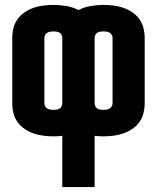

<svg xmlns="http://www.w3.org/2000/svg" viewBox="-20 -548 640 783"><path d="M234 215V6Q225 7 216 7.5Q207 8 198 8Q178 8 157.5 5.5Q137 3 118 -3.5Q99 -10 81.5 -21.5Q64 -33 52 -49.5Q40 -66 35 -86Q30 -106 30 -126V-394Q30 -414 35 -434Q40 -454 52 -470.5Q64 -487 81.5 -498.5Q99 -510 118 -516.5Q137 -523 157.5 -525.5Q178 -528 198 -528Q224 -528 250.5 -523.5Q277 -519 300 -507Q323 -519 349.5 -523.5Q376 -528 402 -528Q422 -528 442.5 -525.5Q463 -523 482 -516.5Q501 -510 518.5 -498.5Q536 -487 548 -470.5Q560 -454 565 -434Q570 -414 570 -394V-126Q570 -106 565 -86Q560 -66 548 -49.5Q536 -33 518.5 -21.5Q501 -10 482 -3.5Q463 3 442.5 5.5Q422 8 402 8Q393 8 384 7.5Q375 7 366 6V215ZM198 -100Q204 -100 210.5 -101Q217 -102 222.5 -105Q228 -108 231 -114Q234 -120 234 -126V-394Q234 -400 231 -406Q228 -412 222.5 -415Q217 -418 210.5 -419Q204 -420 198 -420Q192 -420 185.5 -419Q179 -418 173.5 -415Q168 -412 164.5 -406Q161 -400 161 -394V-126Q161 -120 164.5 -114Q168 -108 173.5 -105Q179 -102 185.5 -101Q192 -100 198 -100ZM402 -100Q408 -100 414.5 -101Q421 -102 426.5 -105Q432 -108 435.5 -114Q439 -120 439 -126V-394Q439 -400 435.5 -406Q432 -412 426.5 -415Q421 -418 414.5 -419Q408 -420 402 -420Q396 -420 389.5 -419Q383 -418 377.5 -415Q372 -412 369 -406Q366 -400 366 -394V-126Q366 -120 369 -114Q372 -108 377.5 -105Q383 -102 389.5 -101Q396 -100 402 -100Z"/></svg>

Font: Iosevka SS04 Heavy Extended
Style: Regular
Weight: 900
Width: 7
Monospace: yes
Designer: Belleve Invis
Foundry: Belleve Invis
Version: Version 19.0.0; ttfautohint (v1.8.4)